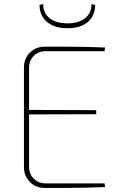

<svg xmlns="http://www.w3.org/2000/svg" viewBox="-20 -918 591 938"><path d="M199 -690Q248 -690 297 -690Q346 -690 395 -689Q444 -688 493 -686L491 -668H204Q168 -668 145 -645Q122 -622 122 -586V-104Q122 -68 145 -45Q168 -22 204 -22H491L493 -4Q444 -2 395 -1Q346 0 297 0Q248 0 199 0Q155 0 126 -29Q97 -58 97 -102V-588Q97 -632 126 -661Q155 -690 199 -690ZM114 -381 450 -380V-360L114 -359ZM427 -898 445 -894Q445 -859 428.5 -833Q412 -807 382 -793.5Q352 -780 310 -780Q268 -780 237.5 -793.5Q207 -807 190 -833Q173 -859 173 -894L191 -898Q191 -853 223 -828.5Q255 -804 310 -804Q363 -804 395 -828.5Q427 -853 427 -898Z"/></svg>

Font: Exo 2 Thin
Style: Regular
Weight: 250
Designer: Natanael Gama
Foundry: Natanael Gama
Version: Version 2.010